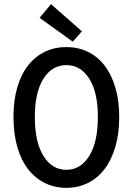

<svg xmlns="http://www.w3.org/2000/svg" viewBox="-20 -894 640 926"><path d="M300 12Q244 12 197 -11Q150 -34 116 -77.5Q82 -121 63.5 -185Q45 -249 45 -330Q45 -410 63.5 -473Q82 -536 116 -579Q150 -622 197 -644.5Q244 -667 300 -667Q356 -667 403 -644.5Q450 -622 483.5 -579Q517 -536 536 -473Q555 -410 555 -330Q555 -249 536 -185Q517 -121 483.5 -77.5Q450 -34 403 -11Q356 12 300 12ZM300 -75Q369 -75 410.5 -142Q452 -209 452 -330Q452 -449 410.5 -514.5Q369 -580 300 -580Q231 -580 189.5 -514.5Q148 -449 148 -330Q148 -209 189.5 -142Q231 -75 300 -75ZM331 -693 171 -808 226 -874 375 -743Z"/></svg>

Font: SauceCodePro Nerd Font Mono
Style: Regular
Weight: 500
Monospace: yes
Designer: Paul D. Hunt, Teo Tuominen
Foundry: Adobe Systems Incorporated
Version: Version 2.030;PS 1.000;hotconv 16.6.51;makeotf.lib2.5.65220;